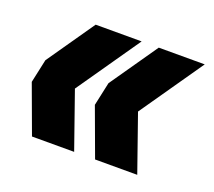

<svg xmlns="http://www.w3.org/2000/svg" viewBox="-75 -561 633 569"><g transform="rotate(20 241.0 -276.0)"><path d="M18 -240 34 -314 138 -464H283L145 -265L207 -88H74ZM217 -240 233 -314 337 -464H482L344 -265L406 -88H273Z"/></g></svg>

Font: Radio Canada Condensed
Style: Bold Italic
Weight: 700
Width: 3
Italic angle: -12°
Designer: Charles Daoud, Etienne Aubert Bonn, Alexandre Saumier Demers, Jacques Le Bailly
Foundry: Radio-Canada
Version: Version 2.104; ttfautohint (v1.8.4.7-5d5b);gftools[0.9.28.de